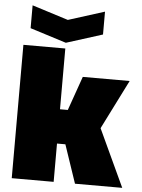

<svg xmlns="http://www.w3.org/2000/svg" viewBox="-60 -957 740 1004"><g transform="rotate(5 310.0 -455.0)"><path d="M40 0V-700H260V-381H301L364 -560H610L480 -301L620 0H372L304 -201H260V0ZM450 -910V-790L260 -730L70 -790V-910L260 -850Z"/></g></svg>

Font: Tektur Black
Style: Regular
Weight: 900
Designer: Adam Jagosz
Foundry: Adam Jagosz
Version: Version 1.005;gftools[0.9.30]